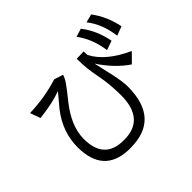

<svg xmlns="http://www.w3.org/2000/svg" viewBox="-195 -1129 1389 1389"><g transform="rotate(-45 500.0 -434.5)"><path d="M703 -837Q772 -746 791 -613L862 -638Q838 -765 766 -857ZM892 -877 828 -860Q899 -771 917 -635L987 -661Q961 -786 892 -877ZM913 -482Q730 -565 666 -688L664 -726L592 -724V-701Q592 -625 612 -524Q632 -423 632 -311Q632 -66 420 -66Q405 -66 390 -67Q217 -79 217 -279Q218 -409 329 -548Q386 -619 408 -650Q430 -681 440 -712L371 -734Q227 -689 75 -685L103 -606Q240 -621 330 -655L244 -552Q143 -421 143 -266Q144 -2 388 8H411Q711 8 711 -320Q711 -371 692 -457L658 -608Q741 -482 845 -413Z"/></g></svg>

Font: Sawarabi Gothic
Style: Regular
Weight: 400
Designer: mshio (mshio@users.sourceforge.jp)
Version: Version 20141215